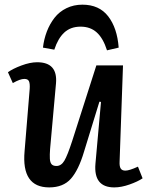

<svg xmlns="http://www.w3.org/2000/svg" viewBox="-20 -793 688 827"><path d="M335 -772.9Q407.2 -772.9 446 -722.7Q484.9 -672.4 491.2 -587.9L440.9 -576.2Q424.3 -628.4 396.7 -653.3Q369.1 -678.2 327.1 -678.2Q284.2 -678.2 256.8 -652.8Q229.5 -627.4 213.9 -579.1L165 -587.9Q169.4 -625 181.9 -657.5Q194.3 -689.9 214.8 -716.3Q235.4 -742.7 266.4 -757.8Q297.4 -772.9 335 -772.9ZM14.2 -481.9Q35.2 -497.1 72.5 -511Q109.9 -524.9 140.1 -524.9Q229 -524.9 221.2 -434.1L195.8 -151.9Q193.8 -125.5 194.8 -109.1Q195.8 -92.8 202.4 -85.4Q209 -78.1 223.1 -78.1Q243.7 -78.1 257.1 -100.6Q270.5 -123 291 -186L395 -511.2H509.8L495.1 -96.2Q494.1 -76.7 499.8 -67.4Q505.4 -58.1 520 -58.1Q537.1 -58.1 574.2 -75.2L594.2 -24.9Q573.2 -10.7 537.8 1.7Q502.4 14.2 472.2 14.2Q382.3 14.2 391.1 -87.9L415 -354L408.2 -355L341.8 -139.2Q318.4 -60.5 285.4 -23.2Q252.4 14.2 191.9 14.2Q71.8 14.2 85.9 -142.1L107.9 -410.2Q109.4 -432.1 105 -442.6Q100.6 -453.1 85 -453.1Q66.4 -453.1 35.2 -435.1Z"/></svg>

Font: Literata Book SemiBold
Style: Italic
Weight: 600
Italic angle: -3°
Designer: Latin by Veronika Burian and Jose Scaglione. Greek by Irene Vlachou. Cyrillic by Vera Evstafieva
Foundry: TypeTogether
Version: Version 1.003;PS 001.003;hotconv 1.0.88;makeotf.lib2.5.64775